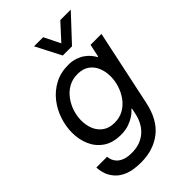

<svg xmlns="http://www.w3.org/2000/svg" viewBox="-291 -878 1194 1194"><g transform="rotate(-45 306.0 -281.0)"><path d="M213 210Q144 210 101.5 192.5Q59 175 36.5 148.5Q14 122 5 96Q-4 70 -5.5 52.5Q-7 35 -7 35H88Q88 35 89 44.5Q90 54 95.5 67.5Q101 81 114 94.5Q127 108 151 117.5Q175 127 213 127Q257 127 289 114Q321 101 344 79Q367 57 381 28.5Q395 0 401 -30L409 -68H404Q404 -68 394.5 -57.5Q385 -47 365 -34Q345 -21 315.5 -10.5Q286 0 245 0Q175 0 129 -31.5Q83 -63 61 -114Q39 -165 39 -224Q39 -280 57.5 -336Q76 -392 112 -438Q148 -484 200.5 -512Q253 -540 320 -540Q356 -540 383 -530.5Q410 -521 429.5 -507Q449 -493 461 -478.5Q473 -464 478.5 -454.5Q484 -445 484 -445H489L507 -530H603L497 -31Q471 93 396 151.5Q321 210 213 210ZM271 -81Q315 -81 349.5 -100.5Q384 -120 408 -153Q432 -186 444.5 -225Q457 -264 457 -303Q457 -345 442.5 -380.5Q428 -416 398 -437.5Q368 -459 321 -459Q276 -459 241.5 -439.5Q207 -420 182.5 -387Q158 -354 145.5 -315Q133 -276 133 -237Q133 -196 147.5 -160.5Q162 -125 193 -103Q224 -81 271 -81ZM419 -605H338L252 -772H332L405 -625L355 -632L483 -772H575Z"/></g></svg>

Font: Be Vietnam Pro Variable Thin
Style: Italic
Weight: 100
Italic angle: -12°
Designer: Lam Bao, Tony Le, Vietanh Nguyen
Foundry: Yellow Type Foundry
Version: Version 1.002